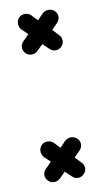

<svg xmlns="http://www.w3.org/2000/svg" viewBox="-74 -596 364 676"><g transform="rotate(-10 108.5 -258.5)"><path d="M43 -8.8C31.2 2.9 31.2 21 43 32.7C54.7 44.9 74.2 44.9 85.9 33.2L106.9 12.2L128.9 33.2C141.1 44.9 159.2 44.9 170.9 32.7C183.1 21 182.6 2.9 170.9 -8.8L149.9 -30.8L170.9 -51.8C183.1 -64 183.1 -83 170.9 -94.2C159.2 -106 139.6 -105.5 127.9 -95.2L106.9 -73.2L85.9 -95.2C74.2 -105.5 54.7 -106 43.5 -94.2C32.2 -83 32.7 -63.5 43 -51.8L64.9 -30.8ZM43 -464.8C31.2 -453.1 31.2 -435.1 43 -422.9C54.7 -411.1 74.2 -411.1 85.9 -422.9L106.9 -443.8L128.9 -422.9C141.1 -411.1 159.2 -411.1 170.9 -422.9C183.1 -435.1 182.6 -453.1 170.9 -464.8L149.9 -486.8L170.9 -507.8C183.1 -520 183.1 -539.1 170.9 -550.3C159.2 -562 139.6 -561 127.9 -550.8L106.9 -528.8L85.9 -550.8C74.2 -562 54.7 -562 43.5 -550.3C32.2 -539.1 32.7 -519.5 43 -507.8L64.9 -486.8Z"/></g></svg>

Font: Nemoy
Style: Medium
Weight: 500
Designer: BSozoo
Foundry: BSozoo
Version: Version 001.000